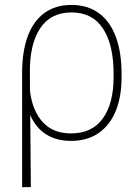

<svg xmlns="http://www.w3.org/2000/svg" viewBox="-20 -558 558 775"><path d="M268.6 -538.1Q334 -538.1 379.4 -504.6Q424.8 -471.2 447.8 -408.7Q470.7 -346.2 470.7 -259.8V-246.1Q470.7 -168.5 447.5 -110.8Q424.3 -53.2 378.4 -21.2Q332.5 10.7 266.6 10.7Q207.5 10.7 165.8 -15.9Q124 -42.5 102.1 -93.8L104.5 197.3H69.3V-263.7Q69.3 -350.1 92 -411.6Q114.7 -473.1 159.4 -505.6Q204.1 -538.1 268.6 -538.1ZM101.1 -189.9Q111.3 -109.4 153.1 -64.5Q194.8 -19.5 266.6 -19.5Q352.1 -19.5 395.3 -80.3Q438.5 -141.1 438.5 -246.1V-259.8Q438.5 -377.4 395.8 -442.6Q353 -507.8 268.6 -507.8Q184.1 -507.8 141.6 -442.9Q99.1 -377.9 100.6 -263.7Z"/></svg>

Font: Pretendard GOV Thin
Style: Regular
Weight: 100
Designer: Base glyphs from Inter by Rasmus Andersson; Hangeul glyphs from Noto Sans CJK(Source Han Sans) by Jang Soo-young and Kan
Foundry: Kil Hyung-jin
Version: Version 1.309